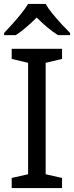

<svg xmlns="http://www.w3.org/2000/svg" viewBox="-20 -964 379 984"><path d="M298 0H40V-52L124 -71V-642L40 -662V-714H298V-662L214 -642V-71L298 -52ZM214 -944Q226 -922 248.5 -894.5Q271 -867 295.5 -840.5Q320 -814 339 -795V-784H277Q251 -800 223 -823.5Q195 -847 168 -874Q141 -847 114 -824Q87 -801 61 -784H1V-795Q20 -815 43.5 -841Q67 -867 89 -894.5Q111 -922 124 -944Z"/></svg>

Font: Noto Sans Syriac Eastern
Style: Regular
Weight: 400
Designer: Patrick Giasson and the Monotype Design Team
Foundry: Monotype Imaging Inc.
Version: Version 3.001; ttfautohint (v1.8.4.7-5d5b)